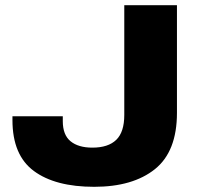

<svg xmlns="http://www.w3.org/2000/svg" viewBox="-20 -708 774 740"><path d="M343 12Q193 12 110.5 -49Q28 -110 28 -245V-260H222V-241Q222 -188 252 -163.5Q282 -139 336 -139Q397 -139 428 -169Q459 -199 459 -265V-688H662V-273Q662 -124 577 -56Q492 12 343 12Z"/></svg>

Font: Archivo Expanded ExtraBold
Style: Regular
Weight: 800
Width: 7
Designer: Hector Gatti
Foundry: Omnibus-Type
Version: Version 2.001; ttfautohint (v1.8.3)